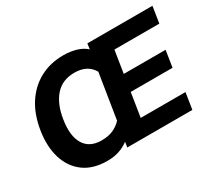

<svg xmlns="http://www.w3.org/2000/svg" viewBox="-136 -967 1361 1229"><g transform="rotate(-30 544.5 -352.5)"><path d="M345 11Q239 11 172 -38.5Q105 -88 78.5 -174Q52 -260 69 -370Q86 -480 136 -557Q186 -634 262.5 -675Q339 -716 435 -716Q487 -716 530.5 -703Q574 -690 602 -664L608 -705H1089L1070 -584H738L712 -419H1021L1002 -297H693L665 -121H996L977 0H496L502 -39Q471 -15 432 -2Q393 11 345 11ZM231 -360Q213 -247 251 -184Q289 -121 377 -121Q428 -121 463.5 -137Q499 -153 525 -181L578 -513Q556 -550 522 -567Q488 -584 441 -584Q352 -584 299.5 -524.5Q247 -465 231 -360Z"/></g></svg>

Font: Mulish ExtraBold
Style: Italic
Weight: 800
Italic angle: -9°
Designer: Vernon Adams
Foundry: Vernon Adams
Version: Version 3.603; ttfautohint (v1.8.3)